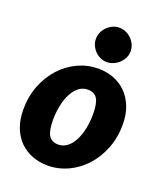

<svg xmlns="http://www.w3.org/2000/svg" viewBox="-140 -845 807 946"><g transform="rotate(20 264.0 -372.0)"><path d="M15 0ZM235 -107Q261 -107 281.5 -122.8Q302 -138.5 316.2 -165.8Q330.5 -193 338.2 -229.2Q346 -265.5 346 -306.5Q346 -363 330.8 -387.2Q315.5 -411.5 281 -411.5Q255 -411.5 234.5 -395.8Q214 -380 199.8 -353Q185.5 -326 177.8 -289.5Q170 -253 170 -212Q170 -156.5 185.2 -131.8Q200.5 -107 235 -107ZM221 8Q177.5 8 139.8 -6.5Q102 -21 74.2 -48.8Q46.5 -76.5 30.8 -117.2Q15 -158 15 -211Q15 -280 37.8 -337.8Q60.5 -395.5 99 -437.5Q137.5 -479.5 188.2 -503Q239 -526.5 295 -526.5Q338.5 -526.5 376 -512Q413.5 -497.5 441.2 -469.8Q469 -442 485 -401.2Q501 -360.5 501 -307.5Q501 -239.5 478.2 -181.8Q455.5 -124 417 -81.8Q378.5 -39.5 327.8 -15.8Q277 8 221 8ZM414 -660.5Q414 -642 406 -625.8Q398 -609.5 385 -597.2Q372 -585 355.2 -577.8Q338.5 -570.5 321 -570.5Q303.5 -570.5 287.5 -577.8Q271.5 -585 259.2 -597.2Q247 -609.5 239.5 -625.8Q232 -642 232 -660.5Q232 -679 239.5 -695.5Q247 -712 259.8 -724.5Q272.5 -737 288.5 -744.2Q304.5 -751.5 322 -751.5Q340 -751.5 356.5 -744.5Q373 -737.5 385.8 -725Q398.5 -712.5 406.2 -696Q414 -679.5 414 -660.5Z"/></g></svg>

Font: Lato Black
Style: Italic
Weight: 900
Italic angle: -7°
Designer: Lukasz Dziedzic
Foundry: tyPoland Lukasz Dziedzic
Version: Version 2.007; 2014-02-27